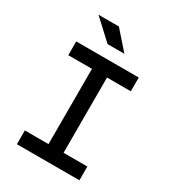

<svg xmlns="http://www.w3.org/2000/svg" viewBox="-212 -1008 1009 1122"><g transform="rotate(30 293.0 -447.0)"><path d="M82 0H503.9V-92.8H343.3V-600.6H503.9V-693.4H82V-600.6H241.7V-92.8H82ZM248.5 -771.5H361.8L254.4 -893.6H116.7Z"/></g></svg>

Font: Cascadia Code PL
Style: Regular
Weight: 400
Monospace: yes
Designer: Aaron Bell
Foundry: Saja Typeworks
Version: Version 2404.023